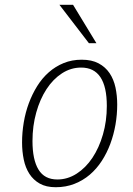

<svg xmlns="http://www.w3.org/2000/svg" viewBox="-20 -781 563 811"><path d="M325.2 -528.8Q367.7 -528.8 396.5 -513.4Q425.3 -498 442.9 -471.9Q460.4 -445.8 467.8 -411.4Q475.1 -377 475.1 -339.4Q475.1 -296.9 467.8 -254.6Q460.4 -212.4 446 -173.6Q431.6 -134.8 409.9 -101.3Q388.2 -67.9 359.4 -43.2Q330.6 -18.6 294.4 -4.4Q258.3 9.8 215.3 9.8Q174.8 9.8 147.7 -5.6Q120.6 -21 104 -46.9Q87.4 -72.8 80.3 -107.2Q73.2 -141.6 73.2 -179.2Q73.2 -221.2 80.3 -263.7Q87.4 -306.2 101.8 -345Q116.2 -383.8 137.2 -417.5Q158.2 -451.2 186.3 -475.8Q214.4 -500.5 249 -514.6Q283.7 -528.8 325.2 -528.8ZM117.2 -185.1Q117.2 -106.4 142.6 -64.7Q168 -22.9 222.2 -22.9Q265.6 -22.9 303.7 -47.4Q341.8 -71.8 370.1 -114Q398.4 -156.2 414.8 -212.9Q431.2 -269.5 431.2 -333.5Q431.2 -495.6 322.8 -495.6Q279.3 -495.6 241.7 -471.2Q204.1 -446.8 176.5 -404.5Q148.9 -362.3 133.1 -305.7Q117.2 -249 117.2 -185.1ZM387.2 -598.6H355.5L231 -760.7H288.6Z"/></svg>

Font: Ufes Sans Thin
Style: Italic
Weight: 100
Designer: Ricardo Esteves & Thais Bronze
Foundry: ProDesignUfes - Ricardo Esteves, Thais Bronze
Version: Version 2.0